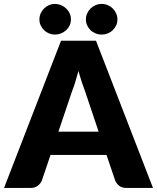

<svg xmlns="http://www.w3.org/2000/svg" viewBox="-33 -930 777 950"><path d="M0 0ZM724 0H593Q571 0 557.5 -10.2Q544 -20.5 537 -36.5L494 -163.5H217L174 -36.5Q168.5 -22.5 154.2 -11.2Q140 0 119 0H-13L269 -728.5H442ZM256 -278.5H455L388 -478Q380.5 -497 372 -522.8Q363.5 -548.5 355 -578.5Q347 -548 338.8 -522Q330.5 -496 323 -477ZM318 -834Q318 -818 311.8 -804.5Q305.5 -791 294.5 -780.8Q283.5 -770.5 269 -764.8Q254.5 -759 238 -759Q223 -759 209.2 -764.8Q195.5 -770.5 185 -780.8Q174.5 -791 168.2 -804.5Q162 -818 162 -834Q162 -849.5 168.2 -863.5Q174.5 -877.5 185 -888Q195.5 -898.5 209.2 -904.5Q223 -910.5 238 -910.5Q254.5 -910.5 269 -904.5Q283.5 -898.5 294.5 -888Q305.5 -877.5 311.8 -863.5Q318 -849.5 318 -834ZM548 -834Q548 -818 541.8 -804.5Q535.5 -791 525 -780.8Q514.5 -770.5 500.2 -764.8Q486 -759 470 -759Q454 -759 439.8 -764.8Q425.5 -770.5 415 -780.8Q404.5 -791 398.2 -804.5Q392 -818 392 -834Q392 -849.5 398.2 -863.5Q404.5 -877.5 415 -888Q425.5 -898.5 439.8 -904.5Q454 -910.5 470 -910.5Q486 -910.5 500.2 -904.5Q514.5 -898.5 525 -888Q535.5 -877.5 541.8 -863.5Q548 -849.5 548 -834Z"/></svg>

Font: Lato Black
Style: Regular
Weight: 900
Designer: Lukasz Dziedzic
Foundry: tyPoland Lukasz Dziedzic
Version: Version 2.007; 2014-02-27